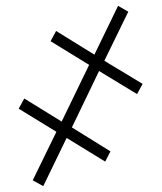

<svg xmlns="http://www.w3.org/2000/svg" viewBox="-20 -642 553 657"><path d="M128 -5 92 -25 173 -191 44 -270 63 -305 191 -226 285 -420 153 -501 172 -536 303 -455 384 -622 419 -602 337 -434 468 -355 449 -320 319 -399 226 -206 358 -124 340 -89 208 -170Z"/></svg>

Font: Noto Serif Condensed Light
Style: Regular
Weight: 300
Width: 3
Designer: Monotype Design Team
Foundry: Monotype Imaging Inc.
Version: Version 2.013